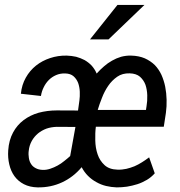

<svg xmlns="http://www.w3.org/2000/svg" viewBox="-20 -770 751 799"><path d="M581.1 -749.5H468.8L354.5 -606H431.6ZM465.8 9.8C479.5 9.8 493.7 8.8 508.3 6.8C522.9 4.4 537.1 1 551.3 -3.4C565.4 -7.8 578.6 -14.2 591.3 -21.5C603.5 -28.8 614.7 -38.1 624 -48.8L600.6 -115.2C590.8 -107.9 581.1 -101.1 570.8 -94.7C560.5 -88.4 550.3 -82.5 539.6 -78.1C528.3 -73.7 517.1 -69.8 505.9 -67.4C494.1 -64.9 481.9 -63.5 469.2 -64C446.3 -64.5 428.2 -70.8 415 -83C401.9 -95.2 392.1 -109.9 386.2 -127.9C379.9 -146 377 -165 376.5 -185.5C376 -206.1 376.5 -225.1 378.9 -242.7H661.6L670.4 -300.3C672.9 -318.4 673.8 -336.4 673.3 -355C672.9 -373.5 670.9 -391.6 667.5 -409.2C664.1 -426.3 658.7 -442.9 651.9 -458.5C644.5 -474.1 635.3 -487.8 624 -499.5C612.3 -510.7 598.6 -520 582.5 -527.3C566.4 -534.2 547.4 -538.1 525.9 -538.6C510.7 -539.1 497.1 -537.1 483.9 -533.7C470.7 -529.8 458 -524.4 446.3 -517.6C434.1 -510.7 422.9 -502.9 412.6 -493.7C401.9 -484.4 391.6 -474.6 382.3 -463.9C377 -476.6 369.6 -487.8 361.3 -497.1C352.5 -506.3 342.8 -513.7 332 -520C320.8 -525.9 309.1 -530.3 296.9 -533.7C284.2 -536.6 271 -538.1 257.8 -538.6C233.4 -539.1 210.4 -535.6 188.5 -528.3C166.5 -521 147 -510.7 129.9 -497.1C112.8 -483.4 98.6 -466.8 87.4 -446.8C76.2 -426.8 69.3 -404.8 66.9 -379.9L150.4 -370.6C152.3 -383.3 156.2 -395.5 162.1 -407.2C167.5 -418.5 174.8 -428.7 183.6 -437.5C191.9 -445.8 202.1 -452.6 213.4 -457.5C224.6 -462.4 237.3 -464.8 251.5 -464.4C266.1 -463.9 277.8 -460 286.1 -452.6C294.4 -445.3 300.8 -436 305.2 -424.8C309.1 -413.6 311.5 -401.4 312 -388.2C312.5 -375 312 -363.3 310.5 -352.1L304.7 -310.1L216.3 -310.5C189.5 -310.5 164.6 -307.1 140.6 -300.8C116.7 -293.9 96.2 -283.7 78.1 -270C60.1 -256.3 45.4 -239.3 34.2 -218.3C22.9 -197.3 16.1 -172.9 14.2 -144.5C12.7 -124 14.2 -104.5 18.6 -85.9C22.9 -67.4 29.8 -51.3 40 -37.1C50.3 -22.9 63.5 -11.7 79.6 -3.4C95.7 4.9 114.7 9.3 136.7 9.8C173.3 10.3 207 3.4 238.3 -11.2C269 -25.4 296.4 -46.4 319.8 -74.2C327.1 -60.5 335.9 -48.3 346.2 -38.1C356.4 -27.8 368.2 -19 380.9 -12.2C393.6 -4.9 407.2 0.5 421.4 3.9C435.5 7.3 450.7 9.3 465.8 9.8ZM519.5 -464.8C537.6 -464.4 552.2 -459.5 562.5 -450.7C572.8 -441.4 580.6 -430.2 585.4 -417C589.8 -403.8 592.3 -389.2 592.8 -373.5C593.3 -357.4 592.3 -342.3 589.8 -328.1L587.4 -312.5H386.7C391.1 -327.6 397 -344.7 404.3 -362.8C411.1 -380.9 419.9 -397.5 430.2 -412.6C440.4 -427.7 453.1 -440.4 467.8 -450.7C482.4 -460.9 499.5 -465.3 519.5 -464.8ZM157.2 -63C146 -63.5 136.2 -65.9 128.4 -70.3C120.1 -74.7 113.8 -80.1 109.4 -87.4C104.5 -94.7 101.6 -103 100.1 -112.8C98.6 -122.1 98.1 -132.3 99.6 -142.6C101.1 -157.7 105.5 -171.4 112.3 -183.6C119.1 -195.8 127.9 -206.1 138.2 -214.8C148.4 -223.1 160.6 -230 173.8 -234.9C187 -239.3 201.2 -241.7 216.3 -242.2L293.9 -241.7L272 -120.6C264.6 -113.8 256.3 -106.9 247.6 -100.1C238.8 -92.8 229.5 -86.4 219.7 -81.1C210 -75.7 199.7 -71.3 189.5 -67.9C179.2 -64.5 168.5 -62.5 157.2 -63Z"/></svg>

Font: Roboto Condensed
Style: Italic
Weight: 400
Designer: Google
Version: Version 1.000;PS 001.000;hotconv 1.0.88;makeotf.lib2.5.64775